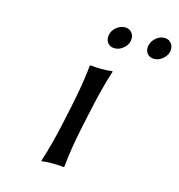

<svg xmlns="http://www.w3.org/2000/svg" viewBox="-96 -707 743 795"><g transform="rotate(15 275.5 -309.5)"><path d="M199.2 -180.2 213.9 -250Q236.3 -355 243.2 -430.2L246.1 -433.1Q263.2 -430.2 292 -430.2Q320.3 -430.2 339.8 -433.1L340.8 -430.2Q316.9 -358.4 293.9 -250L278.8 -180.2Q256.3 -73.7 250 0L247.1 2.9Q229 0 201.2 0Q170.9 0 152.8 2.9L151.9 0Q176.3 -73.7 199.2 -180.2ZM286.6 -574.2Q290 -593.8 307.1 -607.9Q324.2 -622.1 343.8 -622.1Q360.8 -622.1 371.3 -610.8Q381.8 -599.6 381.8 -583Q381.8 -561 363.5 -543.9Q345.2 -526.9 323.7 -526.9Q306.6 -526.9 296.1 -537.4Q285.6 -547.9 285.6 -564Q285.6 -570.3 286.6 -574.2ZM456.1 -574.2Q460 -593.8 476.6 -607.9Q493.2 -622.1 512.7 -622.1Q529.8 -622.1 540.3 -610.8Q550.8 -599.6 550.8 -583Q550.8 -561 532.5 -543.9Q514.2 -526.9 492.7 -526.9Q475.6 -526.9 465.3 -537.4Q455.1 -547.9 455.1 -564Q455.1 -570.3 456.1 -574.2Z"/></g></svg>

Font: Linear Smooth
Style: Italic
Weight: 400
Designer: Philipp H. Poll, Flanker
Foundry: Philipp H. Poll, reworked by Flanker
Version: Version 1.061 | FøM Fix